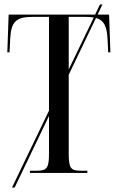

<svg xmlns="http://www.w3.org/2000/svg" viewBox="-20 -780 534 866"><path d="M34 66H46L201 -257V-88C201 -23 192 -10 147 -10H115V0H374V-10H343C298 -10 290 -23 290 -88V-443L413 -699C450 -688 462 -661 465 -604L468 -544H478L472 -714H420L442 -760H431L409 -714H19L13 -544H23L26 -604C30 -681 50 -704 129 -704H201V-281ZM290 -704H362C378 -704 391 -703 403 -701L290 -467Z"/></svg>

Font: Noto Serif Display ExtraCondensed
Style: Regular
Weight: 400
Width: 2
Designer: Monotype Design Team
Foundry: Monotype Imaging Inc.
Version: Version 2.009